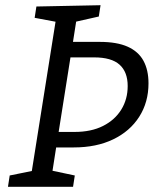

<svg xmlns="http://www.w3.org/2000/svg" viewBox="-20 -718 611 738"><path d="M10.6 0 17.3 -43.5 114.6 -63.2 100.5 -49.2 195.5 -647.2 205.9 -632.2 113.2 -649.5 119.9 -693 366.5 -698 359.8 -654.5 262.2 -632.5 274.8 -648.2 259.2 -548.7 250.9 -557H363.4Q429.5 -557 470.8 -538.5Q512.1 -520 531.5 -484.3Q550.8 -448.7 550.8 -397.7Q550.8 -325 515.1 -269.2Q479.5 -213.3 414.9 -182.3Q350.4 -151.3 263.7 -151.3H184.9L197.5 -162L179.9 -49.2L173.2 -63.5L267.5 -43.5L260.8 0ZM203.9 -201.2 194.6 -210.9H266.7Q330.7 -210.9 376.1 -233.9Q421.5 -256.8 446.2 -296.8Q470.8 -336.7 470.8 -387.3Q470.8 -441.2 439.7 -469.3Q408.6 -497.4 342 -497.4H240.2L252.5 -507.8Z"/></svg>

Font: Bitter Thin
Style: Italic
Weight: 100
Italic angle: -9°
Designer: Sol Matas, and Bitter project Authors
Foundry: Sol Matas
Version: Version 2.002